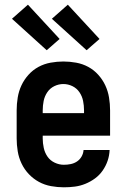

<svg xmlns="http://www.w3.org/2000/svg" viewBox="-20 -790 540 818"><path d="M252 8Q225 8 197.5 3Q170 -2 146 -15Q122 -28 103 -48Q84 -68 72 -93Q60 -118 55.5 -145.5Q51 -173 51 -200V-320Q51 -347 55.5 -374.5Q60 -402 71.5 -426.5Q83 -451 101.5 -471.5Q120 -492 144 -505Q168 -518 195.5 -523Q223 -528 250 -528Q277 -528 304.5 -523Q332 -518 356 -505Q380 -492 398.5 -471.5Q417 -451 428.5 -426.5Q440 -402 444.5 -374.5Q449 -347 449 -320V-212H162V-200Q162 -180 166.5 -159.5Q171 -139 182.5 -122.5Q194 -106 213 -97Q232 -88 252 -88Q267 -88 281.5 -91Q296 -94 308 -102Q320 -110 327.5 -123Q335 -136 336 -151H447Q446 -127 438.5 -105Q431 -83 417.5 -63.5Q404 -44 385 -30Q366 -16 344 -7Q322 2 299 5Q276 8 252 8ZM162 -308H338V-320Q338 -340 334 -360Q330 -380 318.5 -397Q307 -414 288.5 -423Q270 -432 250 -432Q230 -432 211.5 -423Q193 -414 181.5 -397Q170 -380 166 -360Q162 -340 162 -320ZM349 -576 201 -710 269 -770 404 -624ZM179 -576 31 -710 99 -770 234 -624Z"/></svg>

Font: Iosevka SS18
Style: Bold
Weight: 700
Monospace: yes
Designer: Belleve Invis
Foundry: Belleve Invis
Version: Version 25.1.1; ttfautohint (v1.8.4)